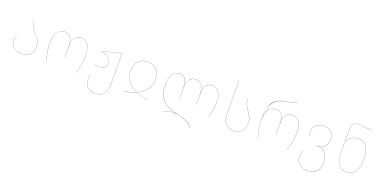

<svg xmlns="http://www.w3.org/2000/svg" viewBox="-11 -1712 5761 2884"><g transform="rotate(20 2870.0 -270.5)"><path d="M339 -349Q369 -315 386.5 -291Q404 -267 416 -234Q428 -201 428 -160Q428 -82 380 -36.5Q332 9 250 9Q169 9 119.5 -32.5Q70 -74 70 -149Q70 -180 75 -204.5Q80 -229 90 -257H92Q81 -229 76.5 -204Q72 -179 72 -149Q72 -75 120.5 -34Q169 7 250 7Q331 7 378.5 -38Q426 -83 426 -160Q426 -201 414 -233.5Q402 -266 385 -290Q368 -314 338 -348Q297 -395 276.5 -431Q256 -467 256 -517H258Q258 -468 278 -432.5Q298 -397 339 -349Z M593 -283Q593 -414 637.5 -470Q682 -526 748 -526Q807 -526 841.5 -485.5Q876 -445 878 -362Q882 -444 917.5 -485Q953 -526 1012 -526Q1078 -526 1121 -469.5Q1164 -413 1164 -283Q1164 -207 1149 -134Q1134 -61 1110 0H1108Q1132 -61 1147 -134Q1162 -207 1162 -283Q1162 -412 1120 -468Q1078 -524 1012 -524Q952 -524 915.5 -480Q879 -436 879 -342V-168H877V-344Q877 -438 843 -481Q809 -524 748 -524Q682 -524 638.5 -469Q595 -414 595 -283Q595 -206 609.5 -132.5Q624 -59 648 0H646Q622 -59 607.5 -132.5Q593 -206 593 -283Z M1668 -517V-7Q1668 87 1622 139.5Q1576 192 1492 192Q1409 192 1364 149Q1319 106 1319 33Q1319 -13 1333 -50H1335Q1321 -14 1321 33Q1321 106 1365.5 148Q1410 190 1492 190Q1575 190 1620.5 138.5Q1666 87 1666 -7V-515L1360 -437Q1525 -411 1525 -303Q1525 -252 1496 -227Q1467 -202 1420 -202Q1393 -202 1374 -208.5Q1355 -215 1337 -226L1338 -228Q1356 -216 1374.5 -210Q1393 -204 1420 -204Q1466 -204 1494.5 -228.5Q1523 -253 1523 -303Q1523 -362 1479 -392.5Q1435 -423 1358 -436V-438L1666 -517Z M2075 -527Q2170 -527 2221.5 -467.5Q2273 -408 2273 -311Q2273 -132 2075 -40Q2124 -17 2176 -5Q2228 7 2272 7V9Q2229 9 2176 -3.5Q2123 -16 2074 -39Q2024 -15 1971 -3Q1918 9 1873 9V7Q1917 7 1969.5 -5Q2022 -17 2071 -40Q1983 -81 1928.5 -147.5Q1874 -214 1874 -311Q1874 -407 1927.5 -467Q1981 -527 2075 -527ZM2073 -41Q2271 -133 2271 -311Q2271 -407 2220 -466Q2169 -525 2075 -525Q1982 -525 1929 -465.5Q1876 -406 1876 -311Q1876 -214 1930.5 -148Q1985 -82 2073 -41Z M3257 -313Q3257 -168 3209 -60H3207Q3255 -170 3255 -313Q3255 -422 3212.5 -473Q3170 -524 3108 -524Q3051 -524 3014.5 -480Q2978 -436 2978 -342V-168H2976V-344Q2976 -524 2844 -524Q2784 -524 2748 -480.5Q2712 -437 2712 -342V-168H2710V-342Q2710 -436 2677.5 -480Q2645 -524 2588 -524Q2519 -524 2479.5 -463Q2440 -402 2440 -288Q2441 -139 2521 -54.5Q2601 30 2761 60Q2844 75 2909 104.5Q2974 134 3012 188L3010 189Q2946 96 2761 62Q2731 57 2707 57Q2664 57 2622.5 68Q2581 79 2547 98V96Q2580 77 2623 66Q2666 55 2707 55Q2718 55 2738 57Q2593 27 2515.5 -57Q2438 -141 2438 -288Q2438 -402 2478 -464Q2518 -526 2588 -526Q2644 -526 2676.5 -485.5Q2709 -445 2711 -362Q2715 -445 2749.5 -485.5Q2784 -526 2844 -526Q2905 -526 2940 -485.5Q2975 -445 2977 -362Q2981 -444 3016 -485Q3051 -526 3108 -526Q3171 -526 3214 -474Q3257 -422 3257 -313Z M3457 -730H3459V-216Q3459 7 3635 7Q3714 7 3759.5 -40.5Q3805 -88 3805 -172Q3805 -226 3788.5 -263.5Q3772 -301 3739 -348Q3707 -395 3691 -430.5Q3675 -466 3675 -517H3677Q3677 -467 3692.5 -432Q3708 -397 3741 -349Q3774 -302 3790.5 -264.5Q3807 -227 3807 -172Q3807 -87 3760.5 -39Q3714 9 3635 9Q3457 9 3457 -216Z M3972 -290Q3972 -435 4005 -524.5Q4038 -614 4129 -650Q4155 -661 4180.5 -667Q4206 -673 4245 -680Q4296 -690 4329.5 -700Q4363 -710 4394 -731L4396 -729Q4364 -708 4330.5 -698Q4297 -688 4246 -678Q4208 -671 4182.5 -665Q4157 -659 4130 -648Q4058 -619 4018.5 -547.5Q3979 -476 3975 -342Q3987 -437 4028 -477Q4069 -517 4127 -517Q4186 -517 4220.5 -476.5Q4255 -436 4257 -353Q4261 -435 4296.5 -476Q4332 -517 4391 -517Q4456 -517 4499.5 -465.5Q4543 -414 4543 -304Q4543 -138 4489 0H4487Q4541 -138 4541 -304Q4541 -413 4498 -464Q4455 -515 4391 -515Q4331 -515 4294.5 -471Q4258 -427 4258 -333V-168H4256V-335Q4256 -429 4222 -472Q4188 -515 4127 -515Q4053 -515 4013.5 -455Q3974 -395 3974 -284Q3974 -206 3988.5 -132.5Q4003 -59 4027 0H4025Q4001 -60 3986.5 -134Q3972 -208 3972 -290Z M5076 -10Q5076 87 5026 139.5Q4976 192 4883 192Q4801 192 4752 150Q4703 108 4703 33Q4703 -18 4722 -69H4724Q4705 -19 4705 33Q4705 108 4753 149Q4801 190 4883 190Q4975 190 5024.5 137.5Q5074 85 5074 -10Q5074 -101 5029 -154.5Q4984 -208 4905 -208H4869V-210H4902Q4967 -210 5010.5 -251Q5054 -292 5054 -366Q5054 -436 5012.5 -480.5Q4971 -525 4890 -525Q4816 -525 4771 -486.5Q4726 -448 4726 -389Q4726 -344 4744 -306H4742Q4724 -344 4724 -389Q4724 -449 4769.5 -488Q4815 -527 4890 -527Q4972 -527 5014 -482Q5056 -437 5056 -366Q5056 -291 5014.5 -251.5Q4973 -212 4917 -209Q4990 -206 5033 -153.5Q5076 -101 5076 -10Z M5625 -262Q5625 -129 5578.5 -60Q5532 9 5442 9Q5266 9 5266 -235V-618Q5266 -671 5291 -702Q5316 -733 5371 -733Q5404 -733 5450 -723Q5486 -714 5510 -714Q5550 -714 5587 -728V-726Q5550 -712 5510 -712Q5486 -712 5450 -721Q5404 -731 5371 -731Q5317 -731 5292.5 -701Q5268 -671 5268 -618V-421Q5306 -472 5348.5 -499.5Q5391 -527 5450 -527Q5538 -527 5581.5 -458.5Q5625 -390 5625 -262ZM5623 -262Q5623 -389 5580 -457Q5537 -525 5450 -525Q5392 -525 5349.5 -498Q5307 -471 5268 -418V-235Q5268 -113 5311 -53Q5354 7 5442 7Q5531 7 5577 -61Q5623 -129 5623 -262Z"/></g></svg>

Font: FiraGO Two
Style: Regular
Weight: 100
Designer: bBox Type
Foundry: bBox Type GmbH
Version: Version 1.001